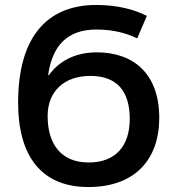

<svg xmlns="http://www.w3.org/2000/svg" viewBox="-20 -744 715 774"><path d="M368 -724C173 -724 53 -599 53 -330C53 -115 147 10 336 10C522 10 622 -99 622 -269C622 -446 519 -533 370 -533C275 -533 213 -491 177 -441H174C191 -561 252 -625 369 -625C440 -625 496 -608 533 -589L572 -680C525 -704 457 -724 368 -724ZM344 -438C453 -438 503 -375 503 -265C503 -156 447 -89 337 -89C225 -89 172 -165 172 -276C172 -377 240 -438 344 -438Z"/></svg>

Font: Noto Sans UI SemiCondensed Medium
Style: Regular
Weight: 500
Width: 4
Designer: Monotype Design Team
Foundry: Monotype Imaging Inc.
Version: Version 1.901